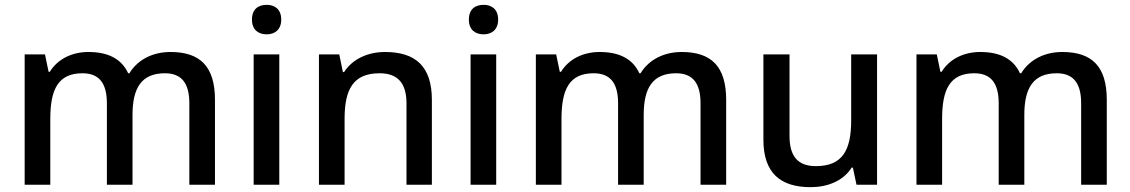

<svg xmlns="http://www.w3.org/2000/svg" viewBox="-20 -764 4675 794"><path d="M685 -549C615 -549 551 -520 515 -461H510C483 -520 428 -549 346 -549C279 -549 219 -521 186 -467H181L166 -539H82V0H188V-272C188 -394 220 -461 321 -461C390 -461 422 -420 422 -337V0H528V-289C528 -400 565 -461 662 -461C730 -461 763 -421 763 -337V0H869V-351C869 -490 807 -549 685 -549Z M1083 -744C1049 -744 1022 -727 1022 -683C1022 -640 1049 -622 1083 -622C1115 -622 1143 -640 1143 -683C1143 -727 1115 -744 1083 -744ZM1135 -539H1029V0H1135Z M1572 -549C1503 -549 1438 -521 1403 -466H1398L1383 -539H1299V0H1405V-272C1405 -394 1440 -461 1550 -461C1626 -461 1661 -419 1661 -336V0H1766V-351C1766 -490 1698 -549 1572 -549Z M1980 -744C1946 -744 1919 -727 1919 -683C1919 -640 1946 -622 1980 -622C2012 -622 2040 -640 2040 -683C2040 -727 2012 -744 1980 -744ZM2032 -539H1926V0H2032Z M2799 -549C2729 -549 2665 -520 2629 -461H2624C2597 -520 2542 -549 2460 -549C2393 -549 2333 -521 2300 -467H2295L2280 -539H2196V0H2302V-272C2302 -394 2334 -461 2435 -461C2504 -461 2536 -420 2536 -337V0H2642V-289C2642 -400 2679 -461 2776 -461C2844 -461 2877 -421 2877 -337V0H2983V-351C2983 -490 2921 -549 2799 -549Z M3607 -539H3500V-267C3500 -144 3465 -77 3354 -77C3279 -77 3245 -118 3245 -202V-539H3137V-186C3137 -49 3207 10 3332 10C3401 10 3467 -15 3502 -71H3507L3522 0H3607Z M4373 -549C4303 -549 4239 -520 4203 -461H4198C4171 -520 4116 -549 4034 -549C3967 -549 3907 -521 3874 -467H3869L3854 -539H3770V0H3876V-272C3876 -394 3908 -461 4009 -461C4078 -461 4110 -420 4110 -337V0H4216V-289C4216 -400 4253 -461 4350 -461C4418 -461 4451 -421 4451 -337V0H4557V-351C4557 -490 4495 -549 4373 -549Z"/></svg>

Font: Noto Sans Canadian Aboriginal Medium
Style: Regular
Weight: 500
Designer: Monotype Design Team, Typotheque's Kevin King
Foundry: Monotype Imaging Inc.
Version: Version 2.004